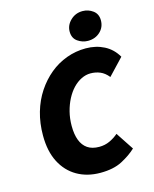

<svg xmlns="http://www.w3.org/2000/svg" viewBox="-128 -946 834 1043"><g transform="rotate(-15 289.0 -425.0)"><path d="M306 12Q232 12 175.5 -20.5Q119 -53 87.5 -114.5Q56 -176 56 -264Q56 -334 73.5 -394.5Q91 -455 123.5 -504Q156 -553 199 -588.5Q242 -624 294 -643Q346 -662 402 -662Q459 -662 505 -638.5Q551 -615 578 -568L492 -477Q471 -503 446 -513.5Q421 -524 392 -524Q366 -524 340.5 -511.5Q315 -499 293.5 -476.5Q272 -454 255.5 -422.5Q239 -391 229.5 -353.5Q220 -316 220 -274Q220 -227 232.5 -194Q245 -161 270.5 -143.5Q296 -126 336 -126Q368 -126 395 -138.5Q422 -151 444 -170L510 -70Q477 -39 428.5 -13.5Q380 12 306 12ZM426 -698Q395 -698 368.5 -716.5Q342 -735 342 -772Q342 -808 370 -835Q398 -862 438 -862Q470 -862 496 -843Q522 -824 522 -788Q522 -749 494.5 -723.5Q467 -698 426 -698Z"/></g></svg>

Font: Source Sans 3 Black
Style: Italic
Weight: 900
Italic angle: -11°
Designer: Paul D. Hunt
Foundry: Adobe
Version: Version 3.052;hotconv 1.1.0;makeotfexe 2.6.0